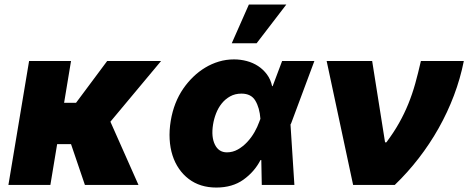

<svg xmlns="http://www.w3.org/2000/svg" viewBox="-20 -814 2066 845"><path d="M108 -545.5H292.6L262.1 -361.5H314.6L451.7 -545.5H688.9L465.9 -278.4L589.5 0H353.7L292.6 -179.7H231.5L201.7 0H17Z M731.5 -282.7Q745 -363.6 786.9 -424.4Q806.1 -452.1 830.4 -475.7Q854.8 -499.3 883 -516.3Q911.2 -533.4 943.2 -543Q975.1 -552.6 1009.9 -552.6Q1038.7 -552.6 1066.1 -545.3Q1093.4 -538 1115.9 -523.3Q1138.5 -508.5 1154.8 -486.5Q1171.2 -464.5 1177.6 -434.7L1180 -435L1221.6 -545.5H1363.6L1261.4 -271.3L1258.5 -266L1275.6 0H1132.1L1130 -109.7L1126.4 -109.4Q1099.8 -57.9 1051.1 -23.1Q1002.8 11.4 931.8 11.4Q860.4 11.4 810.7 -26.3Q785.9 -45.1 767.8 -71.4Q749.6 -97.7 739.2 -130.3Q728.7 -163 726.6 -201.3Q724.4 -239.7 731.5 -282.7ZM925.8 -177.6Q942.5 -143.5 978.7 -143.5Q1004.3 -143.5 1026.8 -156.2Q1049.4 -169 1067.8 -188.7Q1086.3 -208.5 1099.8 -232.1Q1113.3 -255.7 1120.7 -277L1126.1 -291.2Q1122.5 -339.8 1103.7 -371.1Q1085.2 -402 1042.6 -402Q1014.6 -402 992.9 -389.9Q971.2 -377.8 955.8 -358.5Q940.3 -339.1 930.9 -314.8Q921.5 -290.5 917.6 -265.6Q909.1 -211.3 925.8 -177.6ZM1000 -623.6 1075.3 -794H1240.1L1109.4 -623.6Z M1417.6 -545.5H1617.9L1674.7 -187.5H1680.4Q1713.1 -231.2 1736.3 -272.5Q1759.6 -313.9 1777 -356.7Q1794.4 -399.5 1807.4 -445.8Q1820.3 -492.2 1832.4 -545.5H2021.3Q2006 -468.4 1977.8 -393.8Q1949.6 -319.2 1910.5 -249.8Q1871.4 -180.4 1822.6 -117.4Q1773.8 -54.3 1717.3 0H1534.1Z"/></svg>

Font: Inter P Black
Style: Italic
Weight: 900
Italic angle: -9.40001°
Designer: Rasmus Andersson
Foundry: rsms
Version: Version 3.018;git-588b23468